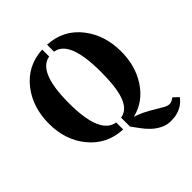

<svg xmlns="http://www.w3.org/2000/svg" viewBox="-236 -868 1213 1213"><g transform="rotate(-45 370.0 -261.5)"><path d="M705.1 85.9 739.7 117.7Q707.5 164.1 647.5 180.2Q625.5 186 591.6 186Q557.6 186 525.6 170.2Q493.7 154.3 468.5 130.4Q443.4 106.4 423.3 78.6Q403.3 50.8 385.7 27.3V-52.7Q479.5 -65.4 496.1 -243.2Q500.5 -293.9 500.5 -347.2Q500.5 -629.4 380.9 -646.5V-709Q520.5 -701.7 603.5 -594.2Q682.1 -492.7 682.1 -347.2Q682.1 -220.7 621.1 -126Q556.2 -25.4 446.3 1Q502 17.1 578.1 64.5Q605 80.6 626 92.3Q647 104 664.1 104Q681.2 104 705.1 85.9ZM337.4 -646.5Q217.3 -627.4 217.3 -349.6Q217.3 -71.8 342.3 -52.7V9.8Q201.7 3.4 116.2 -103.5Q36.1 -202.6 36.1 -347.2Q36.1 -493.2 114.7 -594.2Q198.7 -702.1 337.4 -709Z"/></g></svg>

Font: Stardos Stencil
Style: Bold
Weight: 700
Designer: vernon adams
Foundry: vernon adams
Version: Version 1.000